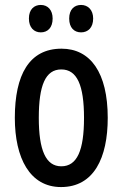

<svg xmlns="http://www.w3.org/2000/svg" viewBox="-20 -747 496 777"><path d="M97 -672C97 -635 118 -616 145 -616C173 -616 193 -635 193 -672C193 -707 173 -727 145 -727C118 -727 97 -709 97 -672ZM260 -672C260 -635 280 -616 308 -616C336 -616 357 -635 357 -672C357 -707 336 -727 308 -727C281 -727 260 -709 260 -672ZM416 -270C416 -453 346 -550 229 -550C98 -550 40 -444 40 -270C40 -107 101 10 227 10C360 10 416 -108 416 -270ZM137 -270C137 -402 164 -466 228 -466C292 -466 320 -402 320 -270C320 -138 292 -74 228 -74C165 -74 137 -140 137 -270Z"/></svg>

Font: Noto Sans Malayalam ExtraCondensed Medium
Style: Regular
Weight: 500
Width: 2
Designer: Jelle Bosma - Monotype Design Team
Foundry: Monotype Imaging Inc.
Version: Version 2.104